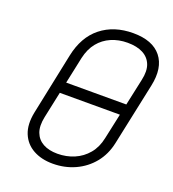

<svg xmlns="http://www.w3.org/2000/svg" viewBox="-133 -817 836 929"><g transform="rotate(20 285.0 -352.5)"><path d="M164 -380 152 -323H474L485 -380ZM142 -508 76 -191Q63 -126 81.5 -81Q100 -36 142.5 -12.5Q185 11 243 11Q305 11 357.5 -13Q410 -37 446 -81Q482 -125 495 -186L563 -507Q584 -605 539.5 -660.5Q495 -716 395 -716Q296 -716 229.5 -663Q163 -610 142 -508ZM130 -187 200 -517Q211 -566 237 -598Q263 -630 301 -646.5Q339 -663 385 -663Q433 -663 464.5 -646.5Q496 -630 508.5 -598Q521 -566 510 -517L440 -192Q430 -143 402 -109.5Q374 -76 334 -59Q294 -42 248 -42Q204 -42 174 -58.5Q144 -75 132 -107Q120 -139 130 -187Z"/></g></svg>

Font: Advent Pro
Style: Italic
Weight: 400
Italic angle: -12°
Designer: VivaRado, Andreas Kalpakidis
Foundry: VivaRado, Andreas Kalpakidis
Version: Version 3.000